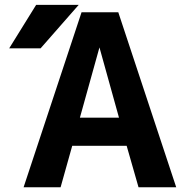

<svg xmlns="http://www.w3.org/2000/svg" viewBox="-20 -784 779 806"><path d="M283.2 -171.9 234.4 2H79.1L322.3 -732.4H476.6L719.7 2H561.5L511.7 -171.9ZM315.4 -290H479.5L397.5 -585ZM131.8 -763.7H310.5L150.4 -581.1H18.6Z"/></svg>

Font: Gen Shin Gothic Bold
Style: Bold
Weight: 700
Designer: [Source Han Sans]
Ryoko NISHIZUKA  (kana & ideographs); Paul D. Hunt (Latin, Greek & Cyrillic); Wenlong ZHANG  (bopomofo
Version: Version 1.002.20150607